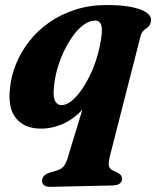

<svg xmlns="http://www.w3.org/2000/svg" viewBox="-20 -499 622 765"><path d="M340.5 -168 362 -154.5Q345 -103.5 311.2 -65.5Q277.5 -27.5 234 -7Q190.5 13.5 143 13.5Q79.5 13.5 45.2 -26.2Q11 -66 19.5 -145.5Q24 -195 43.5 -243.2Q63 -291.5 96.2 -334.2Q129.5 -377 175.5 -409.2Q221.5 -441.5 279.2 -460.2Q337 -479 405 -479Q466.5 -479 506.5 -470.5Q546.5 -462 565.2 -447.8Q584 -433.5 581.5 -415.5Q579.5 -400 571 -392.8Q562.5 -385.5 553 -377.8Q543.5 -370 539.5 -353L418 122.5Q411.5 148.5 413.8 160.8Q416 173 427.5 179L447.5 188.5Q457 193.5 461.5 199.2Q466 205 466 213Q466 226.5 456 233Q446 239.5 428.5 240L182.5 245.5Q165 246 156.2 239.5Q147.5 233 147.5 221Q147.5 209 156.8 200.2Q166 191.5 187.5 186Q206.5 181.5 218 175.8Q229.5 170 236.5 160Q243.5 150 248.5 134ZM194.5 -148.5Q191 -110.5 200.2 -95.2Q209.5 -80 225 -80Q242.5 -80 261.8 -94.2Q281 -108.5 300 -134.2Q319 -160 336 -193.8Q353 -227.5 365.2 -267.2Q377.5 -307 383.5 -349Q389 -384.5 382.8 -400.8Q376.5 -417 359.5 -417Q337 -417 314.5 -401Q292 -385 272 -357.8Q252 -330.5 235.2 -295.8Q218.5 -261 208 -223.2Q197.5 -185.5 194.5 -148.5Z"/></svg>

Font: Fraunces
Style: Bold Italic
Weight: 700
Italic angle: -16°
Version: Version 1.000;[b76b70a41]